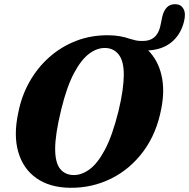

<svg xmlns="http://www.w3.org/2000/svg" viewBox="-20 -880 898 912"><path d="M496 -712.5Q551 -712 597 -695.5Q612 -691 624.5 -688.2Q637 -685.5 649 -685.5Q689 -683.5 711.5 -702Q734 -720.5 741.5 -756L750.5 -799Q756.5 -827.5 772.2 -844.5Q788 -861.5 816 -860Q840.5 -858.5 852 -837Q863.5 -815.5 854 -777.5Q838.5 -715.5 795 -679.8Q751.5 -644 684 -640.5Q730 -594.5 746.8 -523.8Q763.5 -453 746.5 -366Q724.5 -247 661.5 -161.8Q598.5 -76.5 507.5 -31.5Q416.5 13.5 311.5 12Q215.5 10.5 152.8 -33.8Q90 -78 66.8 -158Q43.5 -238 67 -345.5Q82 -423.5 119.8 -490.8Q157.5 -558 213.8 -608Q270 -658 341.5 -685.8Q413 -713.5 496 -712.5ZM328.5 -48.5Q366 -47.5 404.2 -74.8Q442.5 -102 478 -168.2Q513.5 -234.5 542.5 -351Q556 -407 562 -450Q568 -493 568 -525.5Q568 -589.5 544.5 -620Q521 -650.5 482.5 -652Q443.5 -654 404.8 -625.8Q366 -597.5 331.5 -532.5Q297 -467.5 271 -360.5Q256 -299 249 -253Q242 -207 242 -173.5Q242 -108 265 -78.8Q288 -49.5 328.5 -48.5Z"/></svg>

Font: Fraunces 72pt Soft
Style: Bold Italic
Weight: 700
Italic angle: -16°
Version: Version 1.000;[b76b70a41]